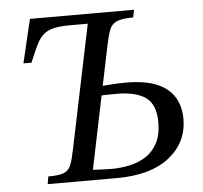

<svg xmlns="http://www.w3.org/2000/svg" viewBox="-49 -708 804 759"><g transform="rotate(-5 353.0 -328.5)"><path d="M384 0H110L115 -30Q158 -30 177.5 -38Q197 -46 205.5 -68Q214 -90 222 -131L323 -618H254Q212 -618 187 -612Q162 -606 146 -591.5Q130 -577 117.5 -551Q105 -525 88 -484H56L97 -657H510L504 -627Q460 -627 439 -618Q418 -609 409.5 -586.5Q401 -564 393 -525L293 -41Q307 -40 330.5 -39Q354 -38 367 -38Q403 -38 438.5 -45.5Q474 -53 503 -71.5Q532 -90 549.5 -123Q567 -156 567 -206Q567 -276 528 -304Q489 -332 412 -332Q396 -332 374.5 -331.5Q353 -331 347 -330L357 -368Q362 -368 391 -370.5Q420 -373 451 -373Q530 -373 577 -352.5Q624 -332 645.5 -295.5Q667 -259 667 -211Q667 -117 593 -58.5Q519 0 384 0Z"/></g></svg>

Font: STIX Two Text
Style: Italic
Weight: 400
Italic angle: -12°
Designer: Ross Mills, John Hudson & Paul Hanslow, Tiro Typeworks Ltd; with prior portions MicroPress Inc. and Coen Hoffman, Elsevi
Foundry: Tiro Typeworks Ltd
Version: Version 2.13 b171